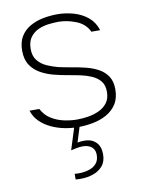

<svg xmlns="http://www.w3.org/2000/svg" viewBox="-87 -595 679 905"><g transform="rotate(-10 252.0 -142.5)"><path d="M256 7Q224 7 191 0.5Q158 -6 128 -20Q98 -34 75.5 -56Q53 -78 43 -109H90Q106 -78 134 -60.5Q162 -43 194.5 -36Q227 -29 257 -29Q283 -29 311 -33.5Q339 -38 363.5 -49.5Q388 -61 403 -81.5Q418 -102 418 -134Q418 -167 401.5 -186Q385 -205 360 -215.5Q335 -226 311 -231Q297 -234 281 -237Q265 -240 248 -243Q218 -248 185 -256.5Q152 -265 123 -281Q94 -297 76 -324Q58 -351 58 -393Q58 -434 74.5 -461Q91 -488 118.5 -504Q146 -520 180.5 -527Q215 -534 251 -534Q290 -534 328.5 -523Q367 -512 396 -488Q425 -464 437 -425H395Q377 -464 334 -481Q291 -498 250 -498Q229 -498 203 -495Q177 -492 153.5 -481.5Q130 -471 114.5 -450Q99 -429 99 -394Q99 -360 116 -339Q133 -318 159 -306.5Q185 -295 212 -288Q243 -281 276.5 -275.5Q310 -270 342 -262Q377 -253 403 -238Q429 -223 444 -199Q459 -175 459 -139Q459 -96 441 -68Q423 -40 393.5 -23.5Q364 -7 328 0Q292 7 256 7ZM227 249Q220 249 214 249Q208 249 201 248V221Q216 223 236 221.5Q256 220 275 213Q294 206 306.5 191Q319 176 319 151Q319 134 312 123Q305 112 291.5 106Q278 100 260 100Q248 100 231.5 103Q215 106 204 109L244 -18H270L240 78Q251 76 258.5 75.5Q266 75 275 75Q307 75 328 95Q349 115 349 153Q349 188 331 209Q313 230 285 239.5Q257 249 227 249Z"/></g></svg>

Font: Onest Thin
Style: Regular
Weight: 250
Designer: Dmitri Voloshin, Andrey Kudryavtsev
Foundry: Dmitri Voloshin, Andrey Kudryavtsev
Version: Version 1.000;gftools[0.9.33]